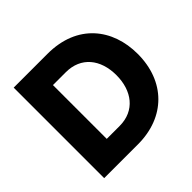

<svg xmlns="http://www.w3.org/2000/svg" viewBox="-174 -887 1065 1065"><g transform="rotate(-45 358.0 -355.0)"><path d="M333 0C547 0 687 -141 687 -356C687 -552 567 -710 333 -710H68V0ZM520 -356C520 -234 453 -144 333 -144H232V-566H333C451 -566 520 -481 520 -356Z"/></g></svg>

Font: Raleway
Style: ExtraBold
Weight: 800
Designer: Matt McInerney, Pablo Impallari, Rodrigo Fuenzalida
Foundry: Matt McInerney, Pablo Impallari, Rodrigo Fuenzalida
Version: Version 3.000